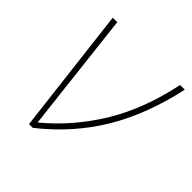

<svg xmlns="http://www.w3.org/2000/svg" viewBox="-148 -641 754 754"><g transform="rotate(45 229.0 -264.0)"><path d="M121 0 58 -528H83L136 -66Q138 -56 138.5 -47Q139 -38 140 -28Q247 -116 322 -238.5Q397 -361 432 -528H458Q420 -354 343 -226Q266 -98 142 0Z"/></g></svg>

Font: Noto Sans Disp Thin
Style: Italic
Weight: 100
Italic angle: -12°
Designer: Monotype Design Team
Foundry: Monotype Imaging Inc.
Version: Version 2.000;GOOG;noto-source:20170915:90ef993387c0